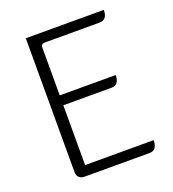

<svg xmlns="http://www.w3.org/2000/svg" viewBox="-133 -831 839 932"><g transform="rotate(-20 286.5 -364.5)"><path d="M146 0Q106 0 106 -40V-729H509Q509 -678 469 -678H185Q166 -678 166 -659V-412H455Q455 -361 415 -361H166V-52H520Q520 0 480 0Z"/></g></svg>

Font: Swei Half Moon CJK SC
Style: Light
Weight: 300
Version: Version 2.071